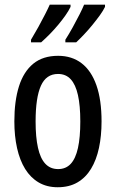

<svg xmlns="http://www.w3.org/2000/svg" viewBox="-20 -786 492 816"><path d="M411.6 -270Q411.6 -208.5 400.6 -157.2Q389.6 -106 366.9 -68.6Q344.2 -31.2 309.1 -10.7Q273.9 9.8 225.1 9.8Q179.2 9.8 144.5 -10.5Q109.9 -30.8 86.9 -67.9Q64 -105 52.5 -156.5Q41 -208 41 -270Q41 -357.4 60.8 -419.7Q80.6 -481.9 121.6 -515.4Q162.6 -548.8 227.1 -548.8Q285.6 -548.8 326.9 -517.1Q368.2 -485.4 389.9 -423.3Q411.6 -361.3 411.6 -270ZM131.3 -269.5Q131.3 -203.1 141.4 -158Q151.4 -112.8 172.6 -90.1Q193.8 -67.4 227.1 -67.4Q259.8 -67.4 280.5 -89.6Q301.3 -111.8 311.3 -157Q321.3 -202.1 321.3 -270Q321.3 -336.9 311.3 -381.8Q301.3 -426.8 280.5 -449.2Q259.8 -471.7 226.6 -471.7Q176.3 -471.7 153.8 -421.4Q131.3 -371.1 131.3 -269.5ZM426.3 -766.1V-756.8Q418.9 -741.2 404.3 -720.9Q389.6 -700.7 372.1 -679.2Q354.5 -657.7 336.4 -638.7Q318.4 -619.6 303.7 -606H257.8V-617.2Q273.4 -641.6 289.3 -670.4Q305.2 -699.2 318.4 -725.3Q331.5 -751.5 337.4 -766.1ZM279.8 -766.1V-756.8Q272 -740.2 258.3 -720.7Q244.6 -701.2 227.5 -680.7Q210.4 -660.2 191.7 -641.1Q172.9 -622.1 154.8 -606H111.8V-617.2Q127.4 -643.1 143.1 -671.4Q158.7 -699.7 171.6 -725.1Q184.6 -750.5 191.4 -766.1Z"/></svg>

Font: Open Sans Condensed Medium
Style: Regular
Weight: 500
Width: 3
Designer: Monotype Design Team
Foundry: Monotype Imaging Inc.
Version: Version 3.000